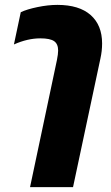

<svg xmlns="http://www.w3.org/2000/svg" viewBox="-20 -570 456 786"><path d="M213 -324Q218 -349 218 -363Q218 -390 201.5 -401.5Q185 -413 145 -413Q93 -413 37 -388L65 -520Q90 -532 133.5 -541Q177 -550 215 -550Q304 -550 351 -508.5Q398 -467 398 -392Q398 -361 391 -330L279 196H103Z"/></svg>

Font: Prompt
Style: Bold Italic
Weight: 700
Italic angle: -12°
Designer: Katatrad Team
Foundry: CadsonDemak
Version: Version 1.001